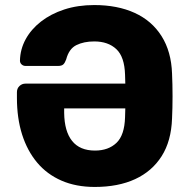

<svg xmlns="http://www.w3.org/2000/svg" viewBox="-20 -730 749 760"><path d="M661 -439Q663 -396 663 -349Q663 -302 661 -261Q658 -172 620 -112Q582 -52 515 -21Q448 10 355 10Q281 10 223.5 -15Q166 -40 127 -86.5Q88 -133 67.5 -197.5Q47 -262 47 -343V-365Q47 -380 57 -389.5Q67 -399 81 -399H476Q476 -408 475.5 -416.5Q475 -425 475 -434Q473 -505 440.5 -535.5Q408 -566 353 -566Q312 -566 282.5 -551.5Q253 -537 242 -495Q237 -481 230.5 -475Q224 -469 210 -469H81Q72 -469 65.5 -475Q59 -481 59 -490Q60 -535 81.5 -574.5Q103 -614 142 -644.5Q181 -675 234.5 -692.5Q288 -710 353 -710Q445 -710 513 -679Q581 -648 619.5 -587Q658 -526 661 -439ZM356 -134Q409 -134 441 -164.5Q473 -195 475 -266Q475 -275 475.5 -283.5Q476 -292 476 -301H234V-283Q235 -210 265.5 -172Q296 -134 356 -134Z"/></svg>

Font: DVN-Rubik
Style: Bold
Weight: 700
Designer: Hubert and Fischer
Foundry: Hubert & Fischer
Version: Version 2.102